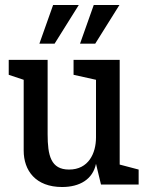

<svg xmlns="http://www.w3.org/2000/svg" viewBox="-20 -740 589 770"><path d="M229 10C300 10 352 -21 365 -83L385 0H536V-60L460 -80V-500H275V-440L365 -420V-189C365 -125 335 -60 257 -60C184 -60 171 -116 171 -202V-500H15V-440L75 -420V-136C75 -56 123 10 229 10ZM138 -565H199L296 -720H193ZM301 -565H362L459 -720H356Z"/></svg>

Font: Hermeneus One
Style: Regular
Weight: 400
Designer: Rodrigo Fuenzalida, Pablo Impallari
Foundry: Pablo Impallari, Rodrigo Fuenzalida
Version: Version 1.002